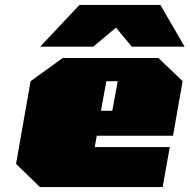

<svg xmlns="http://www.w3.org/2000/svg" viewBox="-20 -758 768 778"><path d="M143 -569 302 -738H630L728 -569H514L450 -646L358 -569ZM142 0 45 -94 104 -429 234 -523H622L720 -429L681 -208H372L364 -162H668L639 0ZM389 -309H435L457 -429H411Z"/></svg>

Font: Tomorrow Black
Style: Italic
Weight: 900
Italic angle: -10°
Designer: Tony de Marco, Monica Rizzolli
Foundry: Just in Type
Version: Version 2.002